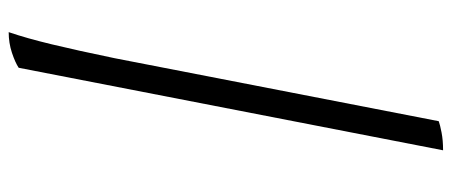

<svg xmlns="http://www.w3.org/2000/svg" viewBox="-319 -521 1040 442"><g transform="rotate(-90 201.0 -300.0)"><path d="M76 200 266 -777Q278 -785 300.5 -792.5Q323 -800 348 -800Q334 -759 320 -701Q306 -643 288 -556L143 190Q135 193 117 196.5Q99 200 76 200Z"/></g></svg>

Font: Texturina 12pt
Style: Italic
Weight: 400
Italic angle: -11°
Designer: Guillermo Torres Carreño
Foundry: Omnibus-Type
Version: Version 1.002